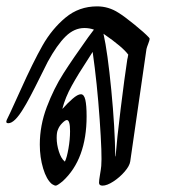

<svg xmlns="http://www.w3.org/2000/svg" viewBox="-22 -573 554 603"><path d="M141 5Q124 -9 113.5 -44Q103 -79 103 -119Q103 -179 125 -237Q147 -295 177 -342Q207 -389 255 -456L273 -480Q259 -485 243 -485Q211 -485 184 -458.5Q157 -432 128 -379L105 -333Q68 -258 52 -233Q24 -186 4 -186Q-5 -186 -1 -196Q3 -204 11 -221Q19 -238 42 -289Q82 -378 111.5 -430Q141 -482 183.5 -517.5Q226 -553 283 -553Q319 -553 350 -533Q368 -522 400 -496Q432 -470 445 -456Q448 -453 448 -451Q448 -447 443.5 -435.5Q439 -424 438 -419L387 -66Q385 -52 369.5 -34Q354 -16 334 -3Q314 10 300 10Q289 10 289 1Q289 -7 292 -24Q295 -41 296 -52Q299 -84 291 -198Q283 -312 269 -410L255 -388Q224 -341 203.5 -304Q183 -267 174 -232H175Q189 -248 205.5 -262.5Q222 -277 232 -277Q242 -277 246 -259.5Q250 -242 250 -208Q250 -73 175 -4Q158 10 153 10Q150 10 146.5 8Q143 6 141 5ZM341 -82Q345 -134 357 -231.5Q369 -329 378 -388Q379 -390 379.5 -394.5Q380 -399 381 -401Q364 -425 303 -467Q316 -409 327.5 -290.5Q339 -172 340 -82ZM182 -66Q188 -78 193 -106.5Q198 -135 198 -161Q198 -196 188 -196Q183 -196 173.5 -186.5Q164 -177 160 -166Q156 -158 156 -140Q156 -119 163 -97Q170 -75 181 -66Z"/></svg>

Font: Charm
Style: Regular
Weight: 400
Designer: Katatrad Aksorn Co.,Ltd.
Foundry: Cadson Demak Co.,Ltd.
Version: Version 1.001